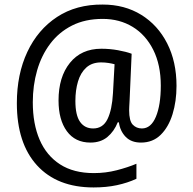

<svg xmlns="http://www.w3.org/2000/svg" viewBox="-20 -736 848 843"><path d="M755 -359Q755 -291 737.5 -234.5Q720 -178 685.5 -144Q651 -110 599 -110Q556 -110 531.5 -135.5Q507 -161 502 -199H497Q481 -159 451.5 -134.5Q422 -110 377 -110Q310 -110 273.5 -160Q237 -210 237 -295Q237 -398 287 -460Q337 -522 425 -522Q462 -522 498 -515.5Q534 -509 558 -500L549 -295Q548 -278 547.5 -267.5Q547 -257 547 -252Q547 -205 563 -188.5Q579 -172 603 -172Q643 -172 664.5 -223.5Q686 -275 686 -360Q686 -451 653 -517Q620 -583 562.5 -618Q505 -653 431 -653Q354 -653 296.5 -624Q239 -595 200.5 -544Q162 -493 143 -427Q124 -361 124 -287Q124 -192 154 -122.5Q184 -53 243.5 -14.5Q303 24 392 24Q444 24 492.5 11.5Q541 -1 579 -17V49Q540 67 493.5 77Q447 87 391 87Q231 87 142.5 -10Q54 -107 54 -283Q54 -410 100 -508Q146 -606 230.5 -661.5Q315 -717 431 -716Q527 -716 600 -671Q673 -626 714 -545.5Q755 -465 755 -359ZM311 -293Q311 -230 331.5 -201Q352 -172 389 -172Q432 -172 452 -213Q472 -254 476 -327L483 -454Q472 -457 456.5 -459.5Q441 -462 424 -462Q384 -462 359 -439.5Q334 -417 322.5 -378.5Q311 -340 311 -293Z"/></svg>

Font: Noto Sans Ethiopic SemCond
Style: Regular
Weight: 400
Width: 4
Designer: Monotype Design Team
Foundry: Monotype Imaging Inc.
Version: Version 2.102; ttfautohint (v1.8.4.7-5d5b)